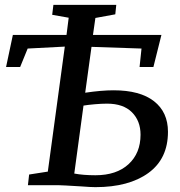

<svg xmlns="http://www.w3.org/2000/svg" viewBox="-20 -763 741 791"><path d="M448 -391Q557 -391 614.5 -346Q672 -301 672 -220Q672 -109 591.5 -50.5Q511 8 373 8Q354 8 316 5Q234 0 222 0H95L100 -44L177 -56L247 -571L94 -563L63 -487H5L33 -619H254L263 -690L195 -702L200 -743H459L455 -704L373 -689L363 -619H645L612 -487H555L563 -563L357 -570L331 -381Q398 -391 448 -391ZM373 -41Q460 -41 509.5 -86.5Q559 -132 559 -208Q559 -265 523.5 -300.5Q488 -336 421 -336Q398 -336 370 -333.5Q342 -331 324 -328L286 -48Q323 -41 373 -41Z"/></svg>

Font: Koeln Type Serif
Style: Italic
Weight: 400
Italic angle: -8°
Designer: Eben Sorkin
Foundry: Eben Sorkin
Version: Version 2.002